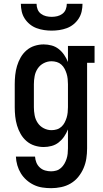

<svg xmlns="http://www.w3.org/2000/svg" viewBox="-20 -760 540 1003"><path d="M247 223Q224 223 201 219.5Q178 216 157 206Q136 196 118.5 180.5Q101 165 89 145.5Q77 126 70.5 103.5Q64 81 63 58H163Q164 74 170 89Q176 104 188 115Q200 126 215.5 130.5Q231 135 247 135Q261 135 274.5 131Q288 127 298.5 117.5Q309 108 316 96Q323 84 327.5 70.5Q332 57 333.5 43Q335 29 335 15V-84Q327 -64 315 -46.5Q303 -29 286.5 -16Q270 -3 249.5 2.5Q229 8 208 8Q184 8 160.5 0.5Q137 -7 118.5 -23Q100 -39 88 -60Q76 -81 69 -104.5Q62 -128 59.5 -152Q57 -176 57 -200V-320Q57 -344 59.5 -368Q62 -392 69 -415.5Q76 -439 88 -460Q100 -481 118.5 -497Q137 -513 160.5 -520.5Q184 -528 208 -528Q229 -528 249.5 -522.5Q270 -517 286.5 -504Q303 -491 315 -473.5Q327 -456 335 -436V-520H474V-432H435V15Q435 42 431 68Q427 94 416.5 118.5Q406 143 389 164Q372 185 349 198.5Q326 212 299.5 217.5Q273 223 247 223ZM249 -80Q263 -80 276.5 -84Q290 -88 300.5 -97.5Q311 -107 317.5 -119.5Q324 -132 328 -145Q332 -158 333.5 -172Q335 -186 335 -200V-320Q335 -334 333.5 -348Q332 -362 328 -375Q324 -388 317.5 -400.5Q311 -413 300.5 -422.5Q290 -432 276.5 -436Q263 -440 249 -440Q228 -440 208.5 -430Q189 -420 177 -402Q165 -384 161 -362.5Q157 -341 157 -320V-200Q157 -179 161 -157.5Q165 -136 177 -118Q189 -100 208.5 -90Q228 -80 249 -80ZM250 -600Q230 -600 210 -603Q190 -606 171 -613Q152 -620 136 -633Q120 -646 109 -663Q98 -680 93.5 -700Q89 -720 89 -740H171Q171 -725 176.5 -711Q182 -697 194 -688Q206 -679 220.5 -675.5Q235 -672 250 -672Q265 -672 279.5 -675.5Q294 -679 306 -688Q318 -697 323.5 -711Q329 -725 329 -740H411Q411 -720 406.5 -700Q402 -680 391 -663Q380 -646 364 -633Q348 -620 329 -613Q310 -606 290 -603Q270 -600 250 -600Z"/></svg>

Font: Iosevka Curly Slab Semibold
Style: Regular
Weight: 600
Monospace: yes
Designer: Belleve Invis
Foundry: Belleve Invis
Version: Version 22.1.2; ttfautohint (v1.8.4)